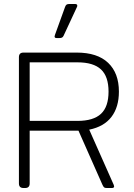

<svg xmlns="http://www.w3.org/2000/svg" viewBox="-20 -944 672 964"><path d="M254 -761 256 -769 307 -910Q310 -918 314.5 -921Q319 -924 329 -924H356Q368 -924 368 -916Q368 -911 366 -908L299 -764Q296 -758 291.5 -755.5Q287 -753 279 -753H264Q254 -753 254 -761ZM75 -23V-657Q75 -680 98 -680H365Q469 -680 523 -628.5Q577 -577 577 -484Q577 -406 539.5 -357Q502 -308 428 -293L551 -16L553 -8Q553 0 541 0H517Q507 0 503 -3Q499 -6 494 -17L374 -288H129V-23Q129 0 106 0H98Q75 0 75 -23ZM369 -337Q449 -337 487 -372.5Q525 -408 525 -484Q525 -560 487 -595.5Q449 -631 369 -631H129V-337Z"/></svg>

Font: Mitr ExtraLight
Style: Regular
Weight: 275
Designer: Thanarat Vachiruckul
Foundry: Cadson Demak Co.,Ltd.
Version: Version 1.001